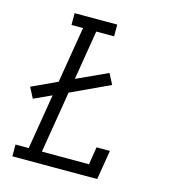

<svg xmlns="http://www.w3.org/2000/svg" viewBox="-109 -825 819 914"><g transform="rotate(15 300.0 -367.5)"><path d="M36 0V-58H101L146 -330L59 -290L32 -342L157 -400L203 -677H146V-735H356V-677H268L228 -433L380 -503L407 -451L216 -362L166 -58H398L412 -145H478L454 0Z"/></g></svg>

Font: Iosevka Slab Light Extended
Style: Italic
Weight: 300
Width: 7
Italic angle: -9°
Monospace: yes
Designer: Belleve Invis
Foundry: Belleve Invis
Version: Version 11.1.0; ttfautohint (v1.8.3)